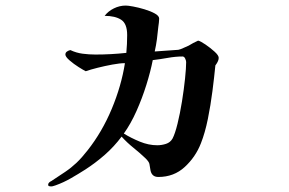

<svg xmlns="http://www.w3.org/2000/svg" viewBox="-20 -691 1040 690"><path d="M649 -468Q649 -473 645.5 -480.5Q642 -488 636 -488Q611 -488 583 -483Q555 -478 529 -475Q521 -434 506 -386Q491 -338 470.5 -292Q450 -246 425 -211Q451 -195 482.5 -182Q514 -169 545 -169Q561 -169 576.5 -174Q592 -179 600 -193Q609 -210 618 -246.5Q627 -283 634 -326.5Q641 -370 645 -408.5Q649 -447 649 -468ZM766 -483Q766 -476 762 -468.5Q758 -461 754 -456Q750 -415 743.5 -364Q737 -313 727 -263.5Q717 -214 702 -176Q683 -127 644 -91Q605 -55 549 -55Q526 -55 521 -78Q518 -94 517 -101.5Q516 -109 503 -122Q482 -142 459.5 -160Q437 -178 417 -200Q390 -164 357 -135Q324 -106 287 -82Q262 -66 235 -50.5Q208 -35 180 -25Q176 -24 172 -22.5Q168 -21 163 -21Q160 -21 156.5 -22Q153 -23 153 -27Q153 -32 157 -35.5Q161 -39 164 -40Q193 -59 214.5 -73.5Q236 -88 255 -106Q274 -124 295 -151Q347 -217 381.5 -299.5Q416 -382 429 -464Q411 -464 384 -459Q357 -454 331 -447.5Q305 -441 288 -435Q280 -439 262.5 -450Q245 -461 230 -474Q215 -487 215 -495Q215 -502 221 -506Q227 -510 233 -511Q254 -501 277 -498Q300 -495 323 -495Q379 -495 434 -501Q437 -533 437 -565Q437 -606 415.5 -620Q394 -634 356 -634Q369 -651 389.5 -661Q410 -671 432 -671Q440 -671 459 -667.5Q478 -664 499.5 -657.5Q521 -651 536.5 -642.5Q552 -634 552 -624Q552 -617 551 -610Q550 -603 549 -595Q547 -573 544 -550.5Q541 -528 536 -506L621 -512Q627 -513 640 -519Q653 -525 658 -527Q666 -532 674.5 -536.5Q683 -541 692 -545Q701 -543 718.5 -531Q736 -519 751 -505.5Q766 -492 766 -483Z"/></svg>

Font: Kaisei HarunoUmi Medium
Style: Regular
Weight: 500
Designer: Font-Kai, 金井和夫
Foundry: KAZUO KANAI
Version: Version 5.003